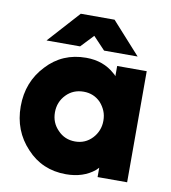

<svg xmlns="http://www.w3.org/2000/svg" viewBox="-80 -770 758 851"><g transform="rotate(10 298.5 -344.0)"><path d="M86 -557H237L291 -614L345 -557H496L367 -700H215ZM414 -500V-454Q412 -457 409 -460Q406 -463 403 -465Q351 -512 273 -512Q166 -512 96 -436Q24 -360 24 -250Q24 -140 96 -64Q166 12 273 12Q351 12 402 -30Q405 -33 408 -36Q411 -39 414 -42V0H547V-500ZM288 -362Q334 -362 365 -330Q380 -313 388 -293.5Q396 -274 396 -250Q396 -227 388 -207Q380 -187 365 -171Q334 -138 288 -138Q241 -138 210 -171Q178 -203 178 -250Q178 -297 210 -330Q241 -362 288 -362Z"/></g></svg>

Font: Unageo
Style: ExtraBold
Weight: 800
Designer: Richard Sepsi
Foundry: Richard Sepsi
Version: Version 2.000